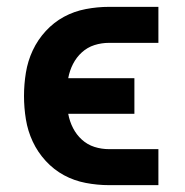

<svg xmlns="http://www.w3.org/2000/svg" viewBox="-20 -540 540 560"><path d="M442 0H298Q264 0 230 -6.5Q196 -13 166.5 -29Q137 -45 113.5 -70.5Q90 -96 75.5 -127Q61 -158 55.5 -192Q50 -226 50 -260Q50 -294 55.5 -328Q61 -362 75.5 -393Q90 -424 113.5 -449.5Q137 -475 166.5 -491Q196 -507 230 -513.5Q264 -520 298 -520H442V-415H298Q276 -415 255.5 -408.5Q235 -402 219 -387.5Q203 -373 193 -353.5Q183 -334 179 -312H372V-208H179Q183 -186 193 -166.5Q203 -147 219 -132.5Q235 -118 255.5 -111.5Q276 -105 298 -105H442Z"/></svg>

Font: Iosevka Term Curly Extrabold
Style: Regular
Weight: 800
Designer: Belleve Invis
Foundry: Belleve Invis
Version: Version 32.3.0